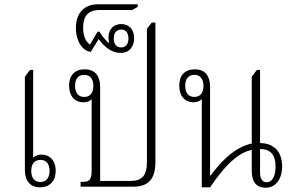

<svg xmlns="http://www.w3.org/2000/svg" viewBox="-20 -878 1383 903"><path d="M168 3C214 3 242 -27 242 -74C242 -124 213 -151 174 -151C156 -151 142 -143 136 -136V-549H121L97 -517V-77C97 -26 124 3 168 3ZM170 -22C142 -22 127 -42 127 -74C127 -107 142 -126 171 -126C198 -126 213 -107 213 -74C213 -42 197 -22 170 -22Z M359 0H607C678 0 711 -36 711 -118V-772H694L671 -743V-116C671 -51 647 -27 593 -27H451V-470C451 -517 430 -552 378 -552C331 -552 305 -523 305 -475C305 -427 331 -397 372 -397C389 -397 403 -402 411 -412V-73C411 -37 400 -23 376 -23H359ZM376 -422C348 -422 333 -442 333 -474C333 -508 349 -526 376 -526C404 -526 419 -507 419 -474C419 -441 404 -422 376 -422Z M547 -629C593 -629 611 -665 611 -698C611 -740 586 -765 550 -765C516 -765 490 -741 490 -702C490 -695 491 -687 493 -678L491 -676C477 -688 458 -711 448 -729H439L403 -668C383 -683 371 -708 371 -747C371 -800 392 -831 449 -831H602L628 -846V-858H442C375 -858 337 -816 337 -747C337 -677 374 -636 407 -634L444 -694C472 -655 508 -629 547 -629ZM550 -655C527 -655 515 -671 515 -697C515 -723 527 -739 550 -739C572 -739 584 -723 584 -697C584 -671 572 -655 550 -655Z M929 3H968C1020 -73 1087 -158 1164 -173V-74C1164 -18 1190 5 1229 5C1283 5 1307 -46 1307 -94C1307 -165 1268 -205 1203 -205V-549H1188L1164 -517V-203C1085 -186 1021 -121 971 -53H968V-470C968 -517 948 -552 896 -552C849 -552 823 -523 823 -475C823 -427 849 -397 890 -397C907 -397 921 -403 929 -412ZM894 -422C866 -422 851 -442 851 -474C851 -508 867 -526 894 -526C921 -526 937 -507 937 -474C937 -441 921 -422 894 -422ZM1234 -21C1214 -21 1203 -37 1203 -68V-177C1252 -177 1276 -151 1276 -94C1276 -54 1263 -21 1234 -21Z"/></svg>

Font: Noto Serif Thai Condensed ExtraLight
Style: Regular
Weight: 200
Width: 3
Designer: Monotype Design Team
Foundry: Monotype Imaging Inc.
Version: Version 2.002